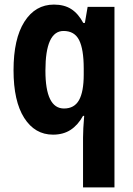

<svg xmlns="http://www.w3.org/2000/svg" viewBox="-20 -577 579 837"><path d="M342 23Q342 -13 347 -72H342Q320 -32 288 -11Q256 10 211 10Q132 10 85.5 -63Q39 -136 39 -271Q39 -408 86.5 -482.5Q134 -557 215 -557Q260 -557 290.5 -537.5Q321 -518 343 -477H350L362 -547H479V240H342ZM259 -104Q304 -104 324.5 -140.5Q345 -177 345 -252V-278Q345 -362 325 -402Q305 -442 257 -442Q178 -442 178 -269Q178 -104 259 -104Z"/></svg>

Font: Noto Sans Khmer UI Condensed
Style: Bold
Weight: 700
Width: 3
Designer: Danh Hong and the Monotype Design Team
Foundry: Monotype Imaging Inc.
Version: Version 2.002; ttfautohint (v1.8.4.7-5d5b)